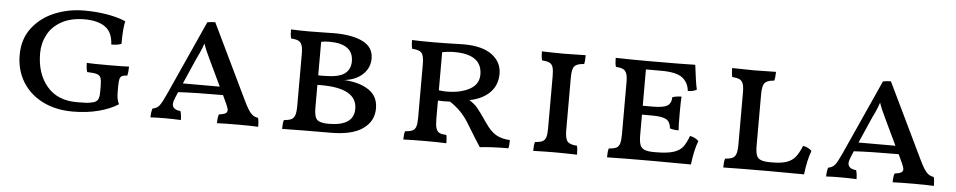

<svg xmlns="http://www.w3.org/2000/svg" viewBox="-35 -734 4824 969"><g transform="rotate(5 2377.0 -249.5)"><path d="M55 -255Q55 -335 98 -391.5Q141 -448 211 -477Q281 -506 361 -506Q422 -506 477.5 -496.5Q533 -487 571 -470Q562 -432 562 -355Q544 -347 511 -347Q508 -410 470 -436Q432 -462 367 -462Q298 -462 250.5 -436Q203 -410 180 -366.5Q157 -323 157 -272Q157 -170 210.5 -106Q264 -42 363 -42Q394 -42 411 -43Q428 -44 446 -49Q462 -53 469 -64.5Q476 -76 476 -103V-134Q476 -163 471 -175.5Q466 -188 451 -192.5Q436 -197 402 -198Q396 -216 396 -244Q419 -242 505 -242Q590 -242 610 -244Q610 -216 605 -198Q586 -197 578 -192.5Q570 -188 567 -176.5Q564 -165 564 -140V-115Q564 -92 566.5 -78.5Q569 -65 576 -50Q536 -24 476.5 -8.5Q417 7 346 7Q260 7 194 -26Q128 -59 91.5 -118.5Q55 -178 55 -255Z M1286 2Q1246 0 1183 0Q1117 0 1077 2Q1077 -29 1083 -43Q1106 -46 1115.5 -51.5Q1125 -57 1125 -68Q1125 -77 1115 -99L1095 -142Q951 -142 868 -137L857 -111Q847 -88 847 -75Q847 -47 888 -43Q894 -25 894 2Q856 0 811 0Q772 0 740 2Q740 -22 746 -43Q768 -47 780 -61.5Q792 -76 812 -120L984 -501Q1003 -505 1024 -505L1208 -123Q1230 -77 1245.5 -61Q1261 -45 1281 -43Q1286 -28 1286 2ZM1075 -183 1015 -309Q989 -362 979 -393Q971 -368 959.5 -343.5Q948 -319 945 -313L888 -183Z M1870 -142Q1870 -77 1815.5 -38.5Q1761 0 1652 0Q1505 0 1407 2Q1407 -29 1412 -43Q1436 -45 1449 -51Q1462 -57 1467.5 -73Q1473 -89 1473 -121V-384Q1473 -413 1467.5 -428Q1462 -443 1449.5 -449Q1437 -455 1412 -457Q1408 -473 1408 -502Q1454 -500 1499 -500L1573 -501Q1594 -502 1627 -502Q1720 -502 1773 -475Q1826 -448 1826 -391Q1826 -344 1791.5 -311Q1757 -278 1698 -271Q1777 -266 1823.5 -234.5Q1870 -203 1870 -142ZM1606 -457Q1585 -457 1565 -453V-283H1593Q1668 -283 1698 -305Q1728 -327 1728 -368Q1728 -457 1606 -457ZM1766 -131Q1766 -235 1585 -235H1565V-118Q1565 -73 1580 -58.5Q1595 -44 1638 -44Q1766 -44 1766 -131Z M2557 -42Q2557 -13 2553 0Q2468 0 2409 7Q2402 -5 2382 -35L2337 -108Q2300 -170 2239 -209L2207 -208L2178 -209V-118Q2178 -85 2183 -69Q2188 -53 2199.5 -47Q2211 -41 2235 -40Q2239 -28 2239 2Q2202 0 2130 0Q2077 0 2021 2Q2021 -26 2026 -40Q2051 -42 2063.5 -48Q2076 -54 2081 -69Q2086 -84 2086 -114V-385Q2086 -428 2074 -442Q2062 -456 2026 -458Q2021 -473 2021 -502Q2059 -500 2131 -500L2203 -501Q2255 -503 2282 -503Q2378 -503 2427 -466Q2476 -429 2476 -371Q2476 -313 2439 -275.5Q2402 -238 2336 -225Q2361 -210 2377.5 -190.5Q2394 -171 2431 -117Q2458 -77 2486.5 -60.5Q2515 -44 2557 -42ZM2380 -358Q2380 -460 2240 -460Q2208 -460 2178 -454V-261Q2199 -258 2216 -258Q2288 -258 2334 -283.5Q2380 -309 2380 -358Z M2684 -43Q2709 -45 2721.5 -51Q2734 -57 2739 -72Q2744 -87 2744 -117V-384Q2744 -413 2739 -428Q2734 -443 2721.5 -449Q2709 -455 2684 -457Q2679 -472 2679 -502Q2743 -500 2791 -500Q2831 -500 2901 -502Q2901 -471 2897 -457Q2861 -455 2848.5 -441Q2836 -427 2836 -384V-117Q2836 -74 2848.5 -59.5Q2861 -45 2897 -43Q2901 -28 2901 2Q2833 0 2791 0Q2741 0 2679 2Q2679 -29 2684 -43Z M3505 -120Q3487 -73 3478 1L3285 0Q3141 0 3053 2Q3053 -29 3058 -43Q3083 -45 3095.5 -51Q3108 -57 3113 -73Q3118 -89 3118 -121V-384Q3118 -413 3112.5 -428Q3107 -443 3094.5 -449Q3082 -455 3058 -457Q3053 -472 3053 -502Q3125 -500 3210 -500Q3394 -500 3456 -502Q3467 -408 3475 -378Q3458 -367 3430 -367Q3426 -409 3395.5 -433Q3365 -457 3288 -457H3210V-273H3260Q3313 -273 3333.5 -285Q3354 -297 3355 -329Q3377 -336 3401 -336Q3399 -311 3399 -252Q3399 -188 3401 -165Q3374 -165 3357 -171Q3354 -204 3333.5 -216Q3313 -228 3260 -228H3210V-123Q3210 -91 3216.5 -74.5Q3223 -58 3239.5 -51.5Q3256 -45 3289 -45H3295Q3353 -45 3384.5 -55Q3416 -65 3431.5 -84.5Q3447 -104 3461 -142Q3488 -137 3505 -120Z M4034 -142Q4061 -137 4078 -120Q4060 -73 4051 1L3874 0Q3730 0 3642 2Q3642 -29 3647 -43Q3671 -45 3684 -51Q3697 -57 3702.5 -73Q3708 -89 3708 -121V-384Q3708 -413 3702.5 -428Q3697 -443 3684.5 -449Q3672 -455 3647 -457Q3643 -473 3643 -502Q3715 -500 3754 -500Q3795 -500 3865 -502Q3865 -472 3860 -457Q3825 -455 3812.5 -440.5Q3800 -426 3800 -383V-123Q3800 -91 3806 -74.5Q3812 -58 3828.5 -51.5Q3845 -45 3878 -45H3884Q3931 -45 3958.5 -54.5Q3986 -64 4002.5 -84.5Q4019 -105 4034 -142Z M4709 2Q4669 0 4606 0Q4540 0 4500 2Q4500 -29 4506 -43Q4529 -46 4538.5 -51.5Q4548 -57 4548 -68Q4548 -77 4538 -99L4518 -142Q4374 -142 4291 -137L4280 -111Q4270 -88 4270 -75Q4270 -47 4311 -43Q4317 -25 4317 2Q4279 0 4234 0Q4195 0 4163 2Q4163 -22 4169 -43Q4191 -47 4203 -61.5Q4215 -76 4235 -120L4407 -501Q4426 -505 4447 -505L4631 -123Q4653 -77 4668.5 -61Q4684 -45 4704 -43Q4709 -28 4709 2ZM4498 -183 4438 -309Q4412 -362 4402 -393Q4394 -368 4382.5 -343.5Q4371 -319 4368 -313L4311 -183Z"/></g></svg>

Font: Vollkorn SC
Style: Regular
Weight: 400
Designer: Friedrich Althausen
Foundry: Friedrich Althausen
Version: Version 4.015